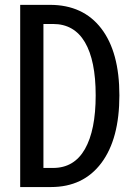

<svg xmlns="http://www.w3.org/2000/svg" viewBox="-20 -755 540 775"><path d="M61.5 0V-735.4H181.6Q315.4 -735.4 388.7 -640.1Q461.9 -544.9 461.9 -370.1Q461.9 -194.3 389.2 -97.2Q316.4 0 185.5 0ZM155.3 -77.1H194.3Q279.3 -77.1 322.8 -153.3Q366.2 -229.5 366.2 -370.1Q366.2 -510.7 322.8 -584.5Q279.3 -658.2 194.3 -658.2H155.3Z"/></svg>

Font: Gen Shin Gothic Monospace Regular
Style: Regular
Weight: 400
Designer: [Source Han Sans]
Ryoko NISHIZUKA  (kana & ideographs); Paul D. Hunt (Latin, Greek & Cyrillic); Wenlong ZHANG  (bopomofo
Version: Version 1.002.20150607